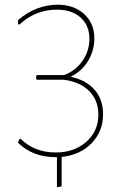

<svg xmlns="http://www.w3.org/2000/svg" viewBox="-20 -661 534 816"><path d="M218 7Q118 7 56 -55L63 -70L68 -71Q126 -13 217 -13Q295 -13 346.5 -58Q398 -103 398 -174Q398 -235 359 -274Q320 -313 252 -322H138L133 -326L135 -342H252Q300 -359 330 -401.5Q360 -444 360 -496Q360 -553 322.5 -586.5Q285 -620 222 -620Q131 -620 63 -557L56 -558L57 -576Q134 -641 225 -641Q294 -641 337.5 -601.5Q381 -562 381 -498Q381 -446 354 -401.5Q327 -357 280 -335Q345 -321 381.5 -280Q418 -239 418 -176Q418 -102 369 -52Q320 -2 242 6V131L222 135V7Z"/></svg>

Font: Alegreya Sans SC Thin
Style: Regular
Weight: 100
Designer: Juan Pablo del Peral
Foundry: Huerta Tipografica
Version: Version 2.007